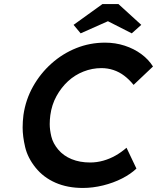

<svg xmlns="http://www.w3.org/2000/svg" viewBox="-20 -920 777 950"><path d="M390 10Q314 10 254.5 -16Q195 -42 156 -90.5Q117 -139 104.5 -192Q92 -245 92 -289Q92 -319 96 -351Q107 -427 143.5 -492Q180 -557 235 -606Q290 -655 357.5 -682Q425 -709 500 -709Q551 -709 597 -694Q643 -679 679 -652.5Q715 -626 737 -591L641 -500Q619 -527 594.5 -545.5Q570 -564 541.5 -573.5Q513 -583 482 -583Q436 -583 393 -566Q350 -549 316.5 -518Q283 -487 259.5 -444.5Q236 -402 229 -350Q226 -327 226 -306Q226 -278 234 -244.5Q242 -211 268 -180Q294 -149 334.5 -132.5Q375 -116 426 -116Q459 -116 491 -125Q523 -134 552 -150.5Q581 -167 606 -189L655 -86Q627 -59 584 -37Q541 -15 490 -2.5Q439 10 390 10ZM379 -755 344 -797 487 -900H566L679 -797L632 -755L514 -815Z"/></svg>

Font: Lexend Med
Style: Italic
Weight: 500
Italic angle: -8.13011°
Designer: Bonnie Shaver-Troup, Thomas Jockin
Foundry: Lexend
Version: Version 1.007